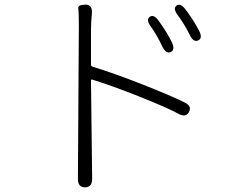

<svg xmlns="http://www.w3.org/2000/svg" viewBox="-20 -768 1040 823"><path d="M344 35Q314 35 314 -1L318 -657Q318 -717 315.5 -732Q313 -747 344 -748Q376 -750 374 -713L371 -674Q370 -657 370 -640V-491Q370 -484 377 -482Q469 -454 592 -405.5Q715 -357 771 -329Q804 -313 790 -288Q777 -263 745 -280Q703 -304 575 -355Q462 -400 375 -427Q370 -428 370 -423L375 -1Q375 35 344 35ZM712 -545Q692 -536 676 -568Q651 -621 626 -655Q605 -684 622 -696Q639 -708 660 -679Q697 -628 716 -588Q732 -555 712 -545ZM830 -595Q810 -585 794 -617Q771 -664 742 -703Q720 -732 737 -744Q753 -756 775 -728Q810 -681 833 -637Q850 -605 830 -595Z"/></svg>

Font: Resource Han Rounded CN Light
Style: Regular
Weight: 300
Designer: Cyano Hao (round all glyphs); Ryoko NISHIZUKA 西塚涼子 (kana, bopomofo & ideographs); Paul D. Hunt (Latin, Greek & Cyrillic)
Foundry: Cyano Hao
Version: 0.990